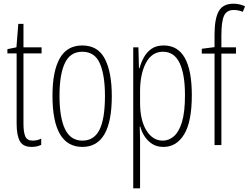

<svg xmlns="http://www.w3.org/2000/svg" viewBox="-20 -785 1346 1039"><path d="M157 -24Q170 -24 182 -27Q194 -30 203 -35V-1Q192 4 179.5 7Q167 10 151 10Q104 10 87 -22Q70 -54 70 -116V-496H20V-519L69 -529L79 -656H107V-529H205V-496H107V-115Q107 -69 117 -46.5Q127 -24 157 -24Z M585 -265Q585 10 426 10Q264 10 264 -267Q264 -400 303.5 -469.5Q343 -539 425 -539Q510 -539 547.5 -466.5Q585 -394 585 -265ZM302 -267Q302 -148 332 -86Q362 -24 426 -24Q489 -24 518.5 -83Q548 -142 548 -266Q548 -378 520.5 -441.5Q493 -505 425 -505Q360 -505 331 -443.5Q302 -382 302 -267Z M866 -539Q1018 -539 1018 -270Q1018 -126 976.5 -58Q935 10 865 10Q828 10 803 -6.5Q778 -23 762 -48Q746 -73 739 -100H736Q736 -88 737 -70Q738 -52 738 -29V234H701V-529H729L732 -416H735Q744 -449 760 -477Q776 -505 801.5 -522Q827 -539 866 -539ZM862 -505Q802 -505 770 -445Q738 -385 738 -291V-228Q738 -135 772 -79.5Q806 -24 861 -24Q894 -24 921.5 -48Q949 -72 965 -125.5Q981 -179 981 -270Q981 -383 952 -444Q923 -505 862 -505Z M1257 -495H1178V0H1141V-495H1072V-521L1141 -530V-598Q1141 -683 1163.5 -724Q1186 -765 1244 -765Q1262 -765 1277.5 -761Q1293 -757 1306 -751L1294 -721Q1282 -726 1269.5 -728.5Q1257 -731 1245 -731Q1207 -731 1192.5 -700Q1178 -669 1178 -593V-529H1257Z"/></svg>

Font: Noto Sans Tamil ExtraCondensed ExtraLight
Style: Regular
Weight: 200
Width: 2
Designer: Jelle Bosma - Monotype Design Team
Foundry: Monotype Imaging Inc.
Version: Version 2.004; ttfautohint (v1.8.4.7-5d5b)